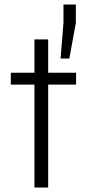

<svg xmlns="http://www.w3.org/2000/svg" viewBox="-20 -833 385 853"><path d="M133 0V-457H28V-510H133V-658H194V-510H318V-457H194V0ZM249 -573 262 -731V-813H317V-731L288 -573Z"/></svg>

Font: Saira Thin Light
Style: Regular
Weight: 300
Version: Version 1.101